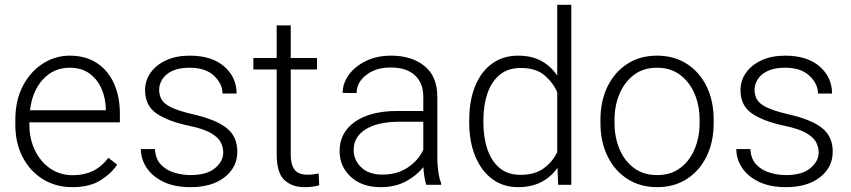

<svg xmlns="http://www.w3.org/2000/svg" viewBox="-20 -770 3545 800"><path d="M281.2 9.8Q212.4 9.8 158.7 -23.4Q105 -56.6 74.5 -115.2Q43.9 -173.8 43.9 -249.5V-270.5Q43.9 -352.1 75.4 -412.1Q106.9 -472.2 158.7 -505.1Q210.4 -538.1 270.5 -538.1Q337.9 -538.1 384.5 -506.8Q431.2 -475.6 455.3 -421.1Q479.5 -366.7 479.5 -295.9V-260.3H102.5V-249.5Q102.5 -191.4 125.5 -143.8Q148.4 -96.2 189.2 -68.1Q230 -40 283.7 -40Q330.1 -40 366.5 -57.4Q402.8 -74.7 431.6 -112.3L468.3 -84Q442.4 -45.4 397.2 -17.8Q352.1 9.8 281.2 9.8ZM270.5 -487.8Q203.6 -487.8 158.9 -439.2Q114.3 -390.6 105 -310.5H420.9V-316.9Q419.9 -361.3 403.1 -400.1Q386.2 -439 353.3 -463.4Q320.3 -487.8 270.5 -487.8Z M910.2 -134.8Q910.2 -156.7 899.4 -177.5Q888.7 -198.2 858.2 -215.8Q827.6 -233.4 769 -245.6Q680.7 -264.2 632.6 -296.9Q584.5 -329.6 584.5 -394.5Q584.5 -434.1 607.2 -466.6Q629.9 -499 671.6 -518.6Q713.4 -538.1 770.5 -538.1Q862.3 -538.1 914.1 -493.2Q965.8 -448.2 965.8 -380.4H907.2Q907.2 -420.9 871.8 -454.3Q836.4 -487.8 770.5 -487.8Q725.1 -487.8 697 -474.1Q668.9 -460.4 656 -439.2Q643.1 -418 643.1 -396Q643.1 -373 653.6 -355Q664.1 -336.9 694.3 -322.3Q724.6 -307.6 783.7 -293.9Q879.9 -272 924.3 -236.6Q968.8 -201.2 968.8 -138.2Q968.8 -72.8 915.8 -31.5Q862.8 9.8 773.9 9.8Q707 9.8 660.6 -12.7Q614.3 -35.2 590.6 -71.5Q566.9 -107.9 566.9 -148.9H625.5Q627.9 -107.4 650.9 -83.7Q673.8 -60.1 707.3 -50.3Q740.7 -40.5 773.9 -40.5Q840.8 -40.5 875.5 -69.1Q910.2 -97.7 910.2 -134.8Z M1300.8 -528.3V-480.5H1191.4V-128.9Q1191.4 -92.3 1200.9 -73.5Q1210.4 -54.7 1226.3 -48.3Q1242.2 -42 1260.3 -42Q1273.4 -42 1285.6 -43.7Q1297.9 -45.4 1307.6 -47.4L1310.1 2Q1284.7 9.8 1247.6 9.8Q1197.3 9.8 1165 -19.8Q1132.8 -49.3 1132.8 -128.9V-480.5H1035.6V-528.3H1132.8V-664.1H1191.4V-528.3Z M1755.9 0Q1751.5 -13.7 1748.3 -33.4Q1745.1 -53.2 1744.1 -73.7Q1717.8 -40 1672.9 -15.1Q1627.9 9.8 1565.4 9.8Q1488.3 9.8 1441.7 -33.2Q1395 -76.2 1395 -140.6Q1395 -218.3 1459.5 -262.9Q1523.9 -307.6 1635.7 -307.6H1743.7V-367.2Q1743.7 -423.8 1708.7 -456.3Q1673.8 -488.8 1607.4 -488.8Q1545.9 -488.8 1505.9 -457.5Q1465.8 -426.3 1465.8 -382.3L1407.7 -382.8Q1407.7 -422.4 1433.1 -457.8Q1458.5 -493.2 1504.2 -515.6Q1549.8 -538.1 1610.4 -538.1Q1694.8 -538.1 1748.5 -495.1Q1802.2 -452.1 1802.2 -366.2V-110.8Q1802.2 -83.5 1806.4 -54.2Q1810.5 -24.9 1818.4 -6.3V0ZM1572.3 -42.5Q1635.7 -42.5 1680.2 -72.8Q1724.6 -103 1743.7 -146.5V-262.7H1644Q1554.2 -262.7 1503.9 -231.4Q1453.6 -200.2 1453.6 -145.5Q1453.6 -102.5 1485.4 -72.5Q1517.1 -42.5 1572.3 -42.5Z M1935.1 -258.8V-269Q1935.1 -351.1 1960 -411.6Q1984.9 -472.2 2030.5 -505.1Q2076.2 -538.1 2139.2 -538.1Q2195.3 -538.1 2235.6 -516.1Q2275.9 -494.1 2301.8 -454.6V-750H2360.4V0H2305.7L2302.7 -70.8Q2276.9 -33.2 2235.8 -11.7Q2194.8 9.8 2138.2 9.8Q2076.2 9.8 2030.5 -24.4Q1984.9 -58.6 1960 -119.4Q1935.1 -180.2 1935.1 -258.8ZM1994.1 -269V-258.8Q1994.1 -197.8 2010.7 -148.4Q2027.3 -99.1 2061.5 -70.3Q2095.7 -41.5 2148.9 -41.5Q2208 -41.5 2245.1 -68.4Q2282.2 -95.2 2301.8 -136.2V-385.7Q2284.7 -425.3 2249 -456.1Q2213.4 -486.8 2149.9 -486.8Q2096.2 -486.8 2061.8 -458Q2027.3 -429.2 2010.7 -379.9Q1994.1 -330.6 1994.1 -269Z M2481.9 -256.3V-272Q2481.9 -349.1 2511.2 -409.2Q2540.5 -469.2 2593.5 -503.7Q2646.5 -538.1 2717.3 -538.1Q2789.1 -538.1 2842.3 -503.7Q2895.5 -469.2 2924.6 -409.2Q2953.6 -349.1 2953.6 -272V-256.3Q2953.6 -179.7 2924.6 -119.4Q2895.5 -59.1 2842.5 -24.7Q2789.6 9.8 2718.3 9.8Q2647 9.8 2593.8 -24.7Q2540.5 -59.1 2511.2 -119.4Q2481.9 -179.7 2481.9 -256.3ZM2540.5 -272V-256.3Q2540.5 -198.7 2561 -149.4Q2581.5 -100.1 2621.1 -70.3Q2660.6 -40.5 2718.3 -40.5Q2775.4 -40.5 2814.7 -70.3Q2854 -100.1 2874.5 -149.4Q2895 -198.7 2895 -256.3V-272Q2895 -329.1 2874.5 -378.2Q2854 -427.2 2814.5 -457.5Q2774.9 -487.8 2717.3 -487.8Q2660.2 -487.8 2620.8 -457.5Q2581.5 -427.2 2561 -378.2Q2540.5 -329.1 2540.5 -272Z M3391.1 -134.8Q3391.1 -156.7 3380.4 -177.5Q3369.6 -198.2 3339.1 -215.8Q3308.6 -233.4 3250 -245.6Q3161.6 -264.2 3113.5 -296.9Q3065.4 -329.6 3065.4 -394.5Q3065.4 -434.1 3088.1 -466.6Q3110.8 -499 3152.6 -518.6Q3194.3 -538.1 3251.5 -538.1Q3343.3 -538.1 3395 -493.2Q3446.8 -448.2 3446.8 -380.4H3388.2Q3388.2 -420.9 3352.8 -454.3Q3317.4 -487.8 3251.5 -487.8Q3206.1 -487.8 3178 -474.1Q3149.9 -460.4 3137 -439.2Q3124 -418 3124 -396Q3124 -373 3134.5 -355Q3145 -336.9 3175.3 -322.3Q3205.6 -307.6 3264.6 -293.9Q3360.8 -272 3405.3 -236.6Q3449.7 -201.2 3449.7 -138.2Q3449.7 -72.8 3396.7 -31.5Q3343.8 9.8 3254.9 9.8Q3188 9.8 3141.6 -12.7Q3095.2 -35.2 3071.5 -71.5Q3047.9 -107.9 3047.9 -148.9H3106.4Q3108.9 -107.4 3131.8 -83.7Q3154.8 -60.1 3188.2 -50.3Q3221.7 -40.5 3254.9 -40.5Q3321.8 -40.5 3356.4 -69.1Q3391.1 -97.7 3391.1 -134.8Z"/></svg>

Font: Vazirmatn RD FD ExtraLight
Style: Regular
Weight: 200
Designer: Saber Rastikerdar
Foundry: Saber Rastikerdar
Version: Version 33.003